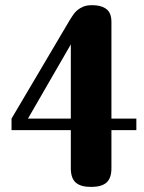

<svg xmlns="http://www.w3.org/2000/svg" viewBox="-20 -527 561 748"><path d="M255.9 -20H24.9V-64.9L252 -449.2Q257.8 -458.5 264.6 -468.8Q271.5 -479 281.2 -487.3Q291 -495.6 304.7 -501.2Q318.4 -506.8 337.9 -506.8Q358.9 -506.8 373.5 -502.2Q388.2 -497.6 397.2 -489.3Q406.2 -481 410.2 -469.2Q414.1 -457.5 414.1 -443.8V-64.9H511.2V-20H414.1V128.9Q414.1 167 395 184.1Q376 201.2 335 201.2Q293.9 201.2 274.9 184.1Q255.9 167 255.9 128.9ZM255.9 -64.9V-354L88.9 -64.9Z"/></svg>

Font: Berkshire Swash
Style: Regular
Weight: 400
Designer: Astigmatic (AOETI)
Foundry: Astigmatic (AOETI)
Version: Version 1.001